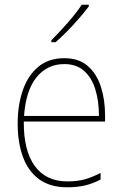

<svg xmlns="http://www.w3.org/2000/svg" viewBox="-20 -878 521 815"><path d="M253 -631Q315 -631 353 -597.5Q391 -564 408.5 -509Q426 -454 426 -388V-362H81Q80 -239 127.5 -173.5Q175 -108 266 -108Q306 -108 337 -116Q368 -124 407 -144V-116Q375 -99 341.5 -91Q308 -83 266 -83Q192 -83 145.5 -117.5Q99 -152 77 -213Q55 -274 55 -354Q55 -431 76.5 -494Q98 -557 142 -594Q186 -631 253 -631ZM253 -606Q181 -606 135.5 -550.5Q90 -495 82 -386H400Q400 -449 384.5 -499Q369 -549 336.5 -577.5Q304 -606 253 -606ZM357 -851Q331 -816 291.5 -773Q252 -730 216 -699H198V-707Q232 -741 268 -782Q304 -823 327 -858H357Z"/></svg>

Font: Noto Sans Telugu UI SemiCondensed Thin
Style: Regular
Weight: 100
Width: 4
Designer: Jelle Bosma - Monotype Design Team
Foundry: Monotype Imaging Inc.
Version: Version 2.005; ttfautohint (v1.8.4.7-5d5b)